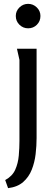

<svg xmlns="http://www.w3.org/2000/svg" viewBox="-20 -750 291 997"><path d="M190 -667Q190 -640 171.5 -621.5Q153 -603 126 -603Q100 -603 81 -621.5Q62 -640 62 -667Q62 -693 81 -711.5Q100 -730 126 -730Q152 -730 171 -711.5Q190 -693 190 -667ZM170 -497V-33Q170 7 165 50Q160 93 145 131Q130 169 100.5 195Q71 221 22 227L7 185Q44 165 59 131.5Q74 98 77.5 58Q81 18 81 -18V-439L68 -497Z"/></svg>

Font: Rosario Medium
Style: Regular
Weight: 500
Version: Version 1.201